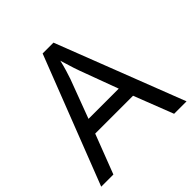

<svg xmlns="http://www.w3.org/2000/svg" viewBox="-188 -866 1015 1015"><g transform="rotate(-45 319.5 -358.5)"><path d="M545 0 459 -221H176L91 0H0L279 -717H360L638 0ZM352 -517Q349 -525 342 -546Q335 -567 328.5 -589.5Q322 -612 318 -624Q311 -593 302 -563.5Q293 -534 287 -517L206 -301H432Z"/></g></svg>

Font: Noto Sans Masaram Gondi
Style: Regular
Weight: 400
Designer: Ek Type & Mukund Gokhale
Foundry: Ek Type
Version: Version 1.004; ttfautohint (v1.8.4.7-5d5b)